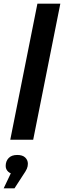

<svg xmlns="http://www.w3.org/2000/svg" viewBox="-27 -762 349 1047"><path d="M29 0 177 -742H302L154 0ZM-7 265 51 143 59 188Q33 188 18.5 175Q4 162 4 143Q4 117 20 100Q36 83 67 83Q96 83 110.5 97Q125 111 125 131Q125 145 119.5 158Q114 171 98 194L52 265Z"/></svg>

Font: MOST Montserrat SemiBold
Style: Italic
Weight: 600
Italic angle: -11.3°
Designer: Julieta Ulanovsky
Foundry: Julieta Ulanovsky
Version: Version 8.000;March 11, 2024;FontCreator 15.0.0.2926 64-bit